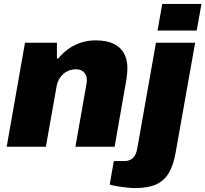

<svg xmlns="http://www.w3.org/2000/svg" viewBox="-20 -745 1043 975"><path d="M14 0 107 -528H269V-448H276Q301 -479 331.5 -499.5Q362 -520 396 -530Q430 -540 465 -540Q521 -540 556.5 -523Q592 -506 609.5 -474.5Q627 -443 627 -398Q627 -385 625.5 -371Q624 -357 622 -342L562 0H363L419 -318Q420 -323 420.5 -328Q421 -333 421 -337Q421 -354 414.5 -366.5Q408 -379 396 -386Q384 -393 365 -393Q346 -393 329.5 -386.5Q313 -380 300.5 -368.5Q288 -357 279.5 -342Q271 -327 268 -310L213 0ZM780 -590 804 -725H1003L979 -590ZM667 210Q650 210 625 207.5Q600 205 576 201Q552 197 537 192L558 73H610Q640 73 656 56.5Q672 40 677 9L772 -528H971L872 29Q861 93 837.5 133Q814 173 773 191.5Q732 210 667 210Z"/></svg>

Font: Archivo SemiBold Black
Style: Italic
Weight: 900
Italic angle: -10°
Version: Version 2.001